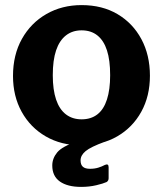

<svg xmlns="http://www.w3.org/2000/svg" viewBox="-20 -560 639 753"><path d="M299 10Q220 10 159.5 -25Q99 -60 65 -121.5Q31 -183 31 -262Q31 -345 66 -407.5Q101 -470 162 -505Q223 -540 300 -540Q381 -540 441 -504.5Q501 -469 534.5 -406.5Q568 -344 568 -263Q568 -183 534 -121.5Q500 -60 439.5 -25Q379 10 299 10ZM300 -92Q337 -92 362 -111.5Q387 -131 399.5 -170Q412 -209 412 -265Q412 -324 399.5 -362.5Q387 -401 362 -421Q337 -441 300 -441Q264 -441 238.5 -421Q213 -401 200 -362.5Q187 -324 187 -265Q187 -208 200 -169.5Q213 -131 238.5 -111.5Q264 -92 300 -92ZM185 89Q185 61 204.5 37.5Q224 14 284 -6L391 -4Q336 16 316 32.5Q296 49 296 69Q296 86 305 94Q314 102 333 102Q351 102 365.5 97.5Q380 93 391 87Q406 80 406 96V139Q406 149 398 154Q385 160 357.5 166.5Q330 173 298 173Q245 173 215 152Q185 131 185 89Z"/></svg>

Font: Libre Franklin Thin
Style: Bold
Weight: 700
Version: Version 3.000